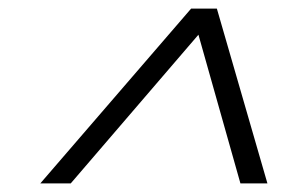

<svg xmlns="http://www.w3.org/2000/svg" viewBox="-20 -732 690 448"><path d="M426 -712H486L604 -304H541L443 -651L145 -304H74Z"/></svg>

Font: Nyght Serif Dark Italic
Style: Regular
Weight: 800
Italic angle: -16°
Designer: Maksym Kobuzan
Version: Version 0.400